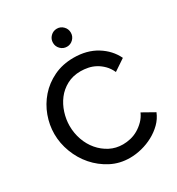

<svg xmlns="http://www.w3.org/2000/svg" viewBox="-214 -1060 1111 1202"><g transform="rotate(-30 341.5 -459.0)"><path d="M36 -360Q36 -425 59 -488Q82 -551 126 -601.5Q170 -652 234 -683Q298 -714 378 -714Q474 -714 543.5 -671Q613 -628 646 -559L564 -504Q549 -537 527 -559Q505 -581 480 -594.5Q455 -608 427.5 -613.5Q400 -619 374 -619Q318 -619 274.5 -595.5Q231 -572 202.5 -534.5Q174 -497 159 -450Q144 -403 144 -356Q144 -304 161 -255.5Q178 -207 209.5 -170Q241 -133 283.5 -111Q326 -89 377 -89Q404 -89 432 -95.5Q460 -102 486 -117Q512 -132 534.5 -154.5Q557 -177 571 -208L658 -159Q642 -119 611 -88.5Q580 -58 541 -37Q502 -16 458.5 -5Q415 6 373 6Q299 6 237.5 -26Q176 -58 131 -109.5Q86 -161 61 -227Q36 -293 36 -360ZM314 -859Q314 -886 333 -905Q352 -924 379 -924Q405 -924 424 -905Q443 -886 443 -859Q443 -832 424 -813Q405 -794 379 -794Q352 -794 333 -813Q314 -832 314 -859Z"/></g></svg>

Font: Rising Sun Medium
Style: Regular
Weight: 500
Designer: Matt McInerney, Pablo Impallari, Rodrigo Fuenzalida (Raleway font), Stephen Hutchings (Greek), Cristiano Sobral (main ch
Foundry: The Rising Sun Project Authors
Version: Version 4.327; ttfautohint (v1.8.4.7-5d5b-dirty)